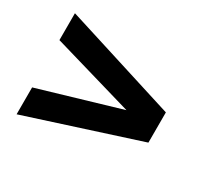

<svg xmlns="http://www.w3.org/2000/svg" viewBox="-87 -612 627 594"><g transform="rotate(30 226.5 -315.5)"><path d="M316 -316 28 -400V-496L425 -371V-263L28 -135V-231Z"/></g></svg>

Font: Teko Medium
Style: Regular
Weight: 500
Designer: Manushi Parikh, Jonny Pinhorn
Foundry: Indian Type Foundry
Version: Version 1.106;PS 1.0;hotconv 1.0.78;makeotf.lib2.5.61930; tt